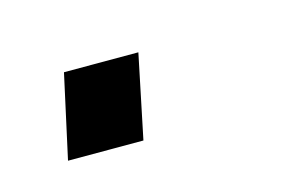

<svg xmlns="http://www.w3.org/2000/svg" viewBox="-32 -132 269 182"><g transform="rotate(-15 103.0 -41.0)"><path d="M19 0 37 -82H110L93 0Z"/></g></svg>

Font: Saira SemiExpanded Light
Style: Italic
Weight: 300
Width: 6
Italic angle: -12°
Designer: Hector Gatti with collaboration of the Omnibus-Type team
Foundry: Omnibus-Type
Version: Version 1.101